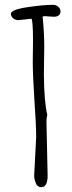

<svg xmlns="http://www.w3.org/2000/svg" viewBox="-20 -775 302 801"><path d="M173.8 -269C173.8 -275.9 174.8 -285.6 177.2 -296.4C168.5 -329.6 163.6 -394 163.1 -462.4L164.6 -580.6C164.6 -622.1 162.1 -666.5 157.7 -705.6C159.2 -707 162.6 -707.5 167.5 -707.5C191.4 -706.1 204.1 -705.1 204.1 -705.1C223.1 -705.1 232.4 -712.9 232.4 -728.5C232.4 -743.2 216.3 -754.9 202.6 -754.9C176.3 -754.9 141.6 -752 98.1 -745.6C49.8 -738.8 25.4 -729 25.4 -717.3C25.4 -701.7 42 -690.9 56.2 -690.9L111.3 -696.8C115.2 -692.4 117.7 -662.1 117.7 -606L116.7 -514.6C116.7 -480 119.1 -426.8 123.5 -357.4C128.4 -288.6 130.9 -237.3 130.9 -203.1L122.6 -43C122.6 -33.2 124.5 -23.9 128.4 -13.7C132.8 -0.5 141.6 5.9 152.3 5.9C169.4 5.9 178.7 -10.3 178.7 -42Z"/></svg>

Font: Amatic Mod Bold ONEptTWO
Style: Bold
Weight: 700
Designer: David Occhino Design
Foundry: David Occhino Design
Version: Version 1.2